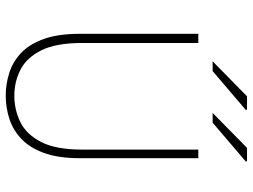

<svg xmlns="http://www.w3.org/2000/svg" viewBox="-126 -744 882 670"><g transform="rotate(90 315.0 -409.0)"><path d="M314 12Q274 12 235.5 0Q197 -12 166 -40.5Q135 -69 116.5 -119.5Q98 -170 98 -246V-660H130V-254Q130 -163 156 -111.5Q182 -60 224 -39Q266 -18 314 -18Q363 -18 406 -39Q449 -60 475.5 -111.5Q502 -163 502 -254V-660H532V-246Q532 -170 513 -119.5Q494 -69 462.5 -40.5Q431 -12 392.5 0Q354 12 314 12ZM194 -710 316 -830H362L364 -826L228 -710ZM374 -710 496 -830H542L544 -826L408 -710Z"/></g></svg>

Font: Source Sans 3
Style: Regular
Weight: 200
Designer: Paul D. Hunt
Foundry: Adobe
Version: Version 3.046;hotconv 1.0.118;makeotfexe 2.5.65603